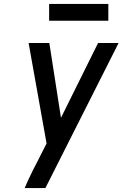

<svg xmlns="http://www.w3.org/2000/svg" viewBox="-20 -953 621 973"><path d="M105 0H210L581 -735H477L289 -356L230 -735H125L216 -226L184 -163Q163 -123 143 -82.5Q123 -42 105 0ZM229 -848H529V-933H229Z"/></svg>

Font: Iosevka Sparkle Medium Oblique
Style: Regular
Weight: 500
Italic angle: -9°
Designer: Belleve Invis
Foundry: Belleve Invis
Version: Version 4.5.0; ttfautohint (v1.8.3)